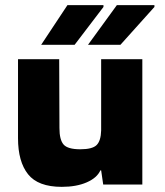

<svg xmlns="http://www.w3.org/2000/svg" viewBox="-20 -726 640 746"><path d="M220 0Q128 0 89 -49Q50 -98 50 -189V-496H210L211 -228Q211 -183 227 -164.5Q243 -146 292 -146Q339 -146 355.5 -162.5Q372 -179 373 -219V-496H533V-9H381L373 -64H370Q357 -35 317 -17.5Q277 0 220 0ZM382 -699 270 -552H140L242 -706H382ZM580 -699 448 -552H322L434 -706H580Z"/></svg>

Font: Bakbak One
Style: Regular
Weight: 400
Designer: Saumya Kishore and Sanchit Sawaria
Foundry: A Good Feeling
Version: Version 1.003; ttfautohint (v1.8.3)